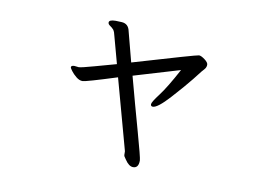

<svg xmlns="http://www.w3.org/2000/svg" viewBox="-66 -627 1133 796"><g transform="rotate(10 500.0 -228.5)"><path d="M560 32Q560 64 537 64Q519 64 502 38L494 26Q492 23 492.5 13.5Q493 4 491 0L411 -292Q282 -251 268.5 -251Q255 -251 241.5 -262Q228 -273 219.5 -284.5Q211 -296 211 -299Q211 -307 225 -307L243 -305Q253 -305 308.5 -320.5Q364 -336 397 -345L366 -459Q363 -474 357 -483Q350 -491 341.5 -496.5Q333 -502 333 -509Q333 -521 361 -521L387 -520Q415 -518 421 -488L454 -362Q717 -440 726 -440Q735 -440 750.5 -428.5Q766 -417 766 -407.5Q766 -398 760.5 -390.5Q755 -383 752.5 -381Q750 -379 748 -376Q746 -373 719 -339Q692 -305 643 -251Q594 -197 574 -197Q565 -197 565 -206Q565 -215 592.5 -251Q620 -287 663 -367L469 -309Q500 -193 530 -86Q560 21 560 32Z"/></g></svg>

Font: LXGW WenKai
Style: Regular
Weight: 400
Designer: LXGW / Fontworks Inc.
Foundry: LXGW / Fontworks Inc.
Version: Version 1.520; June 14, 2025